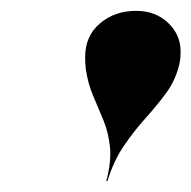

<svg xmlns="http://www.w3.org/2000/svg" viewBox="-20 -780 353 354"><path d="M310 -659Q303 -631 286 -608Q269 -585 248.2 -562Q227.5 -539 208.5 -511.2Q189.5 -483.5 178 -446H176Q185.5 -482 182.8 -508.8Q180 -535.5 170.8 -558Q161.5 -580.5 151.8 -603.2Q142 -626 138 -654Q137.5 -659.5 137.2 -665Q137 -670.5 137 -675Q137 -713.5 164.2 -736.8Q191.5 -760 231 -760Q266.5 -760 289.8 -738Q313 -716 313 -685Q313 -669.5 310 -659Z"/></svg>

Font: Bodoni* 96
Style: Bold Italic
Weight: 700
Italic angle: -13°
Version: Version 2.2